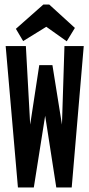

<svg xmlns="http://www.w3.org/2000/svg" viewBox="-20 -826 390 846"><path d="M59 0 5 -623H94L113 -277L153 -539H211L253 -277L264 -623H349L296 0H228L179 -316L129 0ZM82 -645 50 -699 171 -806H197L310 -703L274 -644L184 -708Z"/></svg>

Font: Inconsolata ExtraCondensed Black
Style: Regular
Weight: 900
Width: 2
Monospace: yes
Designer: Raph Levien, Cyreal, Brenton Simpson
Foundry: Raph Levien, Cyreal, Google
Version: Version 3.001; ttfautohint (v1.8.2.53-6de2)